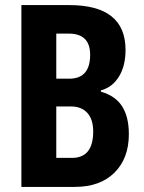

<svg xmlns="http://www.w3.org/2000/svg" viewBox="-20 -734 566 754"><path d="M252 -714Q473 -714 473 -538Q473 -475 447 -433Q421 -391 376 -379V-374Q433 -358 459.5 -316.5Q486 -275 486 -207Q486 -112 429.5 -56Q373 0 274 0H64V-714ZM252 -425Q334 -425 334 -519Q334 -602 250 -602H201V-425ZM201 -316V-114H263Q346 -114 346 -218Q346 -265 323 -290.5Q300 -316 258 -316Z"/></svg>

Font: Noto Sans Lao UI ExtCond
Style: Bold
Weight: 700
Width: 2
Designer: Monotype Design Team
Foundry: Monotype Imaging Inc.
Version: Version 2.000; ttfautohint (v1.8.4.7-5d5b)